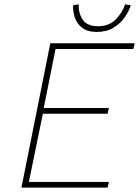

<svg xmlns="http://www.w3.org/2000/svg" viewBox="-20 -858 640 878"><path d="M78 0 210 -660H596L590 -634H234L180 -364H478L472 -338H176L112 -26H478L472 0ZM422 -712Q380 -712 355.5 -731Q331 -750 322 -778.5Q313 -807 314 -834L340 -838Q338 -799 358 -768.5Q378 -738 428 -738Q478 -738 508.5 -768.5Q539 -799 552 -838L578 -834Q570 -807 550 -778.5Q530 -750 498.5 -731Q467 -712 422 -712Z"/></svg>

Font: Source Code Pro ExtraLight ExtraLight
Style: Italic
Weight: 250
Italic angle: -11°
Monospace: yes
Version: Version 1.016;hotconv 1.0.116;makeotfexe 2.5.65601